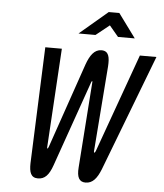

<svg xmlns="http://www.w3.org/2000/svg" viewBox="-59 -932 849 993"><g transform="rotate(5 365.5 -435.5)"><path d="M250 -66 406 -510C408 -514 409 -517 411 -517C412 -517 412 -514 412 -510L380 -66C376 -15 389 9 422 9C459 9 481 -19 500 -66L731 -670H645L461 -158C457 -150 456 -149 455 -149C453 -149 451 -152 452 -159L486 -600C489 -648 483 -680 445 -680C408 -680 386 -647 369 -600L217 -159C214 -153 213 -149 211 -149C210 -149 208 -153 209 -159L240 -670H154L130 -66C129 -19 138 9 175 9C210 9 232 -14 250 -66ZM319 -756H407L477 -812L524 -756H611L520 -880H465Z"/></g></svg>

Font: LT Wave Mono Medium
Style: Italic
Weight: 500
Designer: Daniel Lyons
Version: Version 2.5 (Glyphs App)